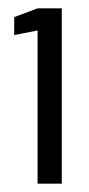

<svg xmlns="http://www.w3.org/2000/svg" viewBox="-20 -900 213 460"><path d="M70 -460H128V-880H70L14 -859V-816L70 -827Z"/></svg>

Font: Vanilla Cream Book
Style: Regular
Weight: 400
Designer: Jeremy Tribby, Jinavaṁso
Foundry: Tribby Type
Version: Version 1.422;Glyphs 3.1.2 (3151)